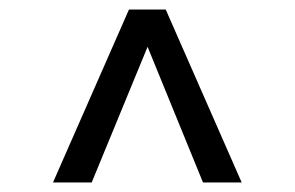

<svg xmlns="http://www.w3.org/2000/svg" viewBox="-20 -720 618 402"><path d="M91 -338 250 -700H327L486 -338H405L289 -622L172 -338Z"/></svg>

Font: Hedvig Letters Sans
Style: Regular
Weight: 400
Designer: Alexander Örn & Tor Weibull
Foundry: Kanon Foundry
Version: Version 1.000; ttfautohint (v1.8.4.7-5d5b)